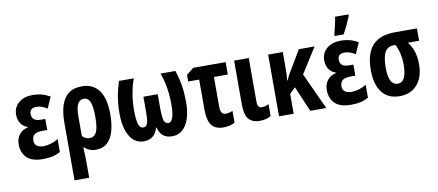

<svg xmlns="http://www.w3.org/2000/svg" viewBox="-83 -1104 3820 1676"><g transform="rotate(-10 1827.0 -265.5)"><path d="M300.8 -332V-233.9H257.8Q207 -233.9 186 -215.6Q165 -197.3 165 -164.1Q165 -132.8 185.8 -116.5Q206.5 -100.1 244.1 -100.1Q275.9 -100.1 310.5 -110.4Q345.2 -120.6 376 -140.1V-25.9Q340.8 -5.9 304.7 2Q268.6 9.8 221.2 9.8Q122.1 9.8 77.6 -35.4Q33.2 -80.6 33.2 -152.8Q33.2 -204.1 60.8 -239.7Q88.4 -275.4 137.2 -285.2V-290Q98.1 -302.7 77.1 -335Q56.2 -367.2 56.2 -412.1Q56.2 -477.5 103.5 -517.3Q150.9 -557.1 229 -557.1Q267.1 -557.1 304 -547.9Q340.8 -538.6 380.9 -516.1L336.9 -417Q288.1 -449.2 243.2 -449.2Q182.1 -449.2 182.1 -397.9Q182.1 -362.3 202.4 -347.2Q222.7 -332 266.1 -332Z M866.7 -272.9Q866.7 -191.9 849.4 -127.9Q832 -64 793 -27.1Q753.9 9.8 689 9.8Q657.7 9.8 633.1 -1Q608.4 -11.7 589.8 -28.8H584Q586.9 7.8 587.9 42Q588.9 76.2 588.9 104V240.2H459V-273.9Q459 -358.4 479 -422.1Q499 -485.8 543.9 -521.5Q588.9 -557.1 663.6 -557.1Q762.2 -557.1 814.5 -485.8Q866.7 -414.6 866.7 -272.9ZM661.6 -446.8Q625 -446.8 606.9 -412.6Q588.9 -378.4 588.9 -301.8V-129.9Q615.7 -100.1 655.8 -100.1Q695.8 -100.1 714.8 -139.6Q733.9 -179.2 733.9 -272.9Q733.9 -368.2 716.6 -407.5Q699.2 -446.8 661.6 -446.8Z M1491.7 -546.9Q1516.6 -471.7 1526.6 -406Q1536.6 -340.3 1536.6 -265.1Q1536.6 -135.3 1491.2 -62.7Q1445.8 9.8 1365.7 9.8Q1268.6 9.8 1243.7 -89.8H1239.7Q1213.4 9.8 1115.7 9.8Q1035.6 9.8 991.2 -63.7Q946.8 -137.2 946.8 -265.1Q946.8 -316.9 951.2 -361.3Q955.6 -405.8 965.6 -450.4Q975.6 -495.1 991.7 -546.9H1123Q1100.6 -484.9 1088.6 -415.8Q1076.7 -346.7 1076.7 -271Q1076.7 -188 1089.1 -148.9Q1101.6 -109.9 1130.9 -109.9Q1158.2 -109.9 1168 -139.4Q1177.7 -168.9 1177.7 -241.2V-374H1304.7V-241.2Q1305.7 -166 1315.4 -138.7Q1325.2 -111.3 1353 -109.9Q1406.7 -109.9 1406.7 -269Q1406.7 -339.4 1395.5 -410.9Q1384.3 -482.4 1359.9 -546.9Z M1937 -546.9V-437H1814V-173.8Q1814 -103 1859.9 -103Q1888.2 -103 1921.9 -117.2V-13.2Q1880.4 11.2 1819.8 11.2Q1749 11.2 1716.1 -32Q1683.1 -75.2 1683.1 -168V-437H1585.9V-496.1L1649.9 -546.9Z M2142.1 -546.9V-159.2Q2142.1 -104 2181.2 -104Q2196.8 -104 2212.4 -108.6Q2228 -113.3 2242.2 -121.1V-15.1Q2200.7 9.8 2143.1 9.8Q2075.7 9.8 2043.9 -29.1Q2012.2 -67.9 2012.2 -157.2V-546.9Z M2725.6 -546.9 2584 -323.2 2732.9 0H2590.8L2494.6 -226.1L2443.8 -175.8V0H2314V-546.9H2443.8V-429.2Q2443.8 -393.6 2442.9 -360.6Q2441.9 -327.6 2438 -295.9H2441.9Q2460.4 -337.4 2478 -365.2L2585.9 -546.9Z M3031.7 -332V-233.9H2988.8Q2938 -233.9 2917 -215.6Q2896 -197.3 2896 -164.1Q2896 -132.8 2916.7 -116.5Q2937.5 -100.1 2975.1 -100.1Q3006.8 -100.1 3041.5 -110.4Q3076.2 -120.6 3106.9 -140.1V-25.9Q3071.8 -5.9 3035.6 2Q2999.5 9.8 2952.1 9.8Q2853 9.8 2808.6 -35.4Q2764.2 -80.6 2764.2 -152.8Q2764.2 -204.1 2791.7 -239.7Q2819.3 -275.4 2868.2 -285.2V-290Q2829.1 -302.7 2808.1 -335Q2787.1 -367.2 2787.1 -412.1Q2787.1 -477.5 2834.5 -517.3Q2881.8 -557.1 2960 -557.1Q2998 -557.1 3034.9 -547.9Q3071.8 -538.6 3111.8 -516.1L3067.9 -417Q3019 -449.2 2974.1 -449.2Q2913.1 -449.2 2913.1 -397.9Q2913.1 -362.3 2933.3 -347.2Q2953.6 -332 2997.1 -332ZM2913.6 -606V-620.1Q2916.5 -630.4 2921.6 -651.1Q2926.8 -671.9 2932.1 -695.8Q2937.5 -719.7 2941.7 -740.2Q2945.8 -760.7 2946.8 -771H3065.9V-758.8Q3050.8 -723.1 3032.5 -682.9Q3014.2 -642.6 2992.7 -606Z M3596.7 -236.8Q3596.7 -122.1 3539.3 -56.2Q3481.9 9.8 3383.8 9.8Q3280.3 9.8 3226.6 -60.5Q3172.9 -130.9 3172.9 -255.9Q3172.9 -403.8 3237.8 -475.3Q3302.7 -546.9 3436.5 -546.9H3632.8V-437H3532.7Q3596.7 -361.3 3596.7 -236.8ZM3304.7 -256.8Q3304.7 -175.3 3325.4 -137.7Q3346.2 -100.1 3384.8 -100.1Q3463.9 -100.1 3463.9 -257.8Q3463.9 -305.7 3454.3 -349.6Q3444.8 -393.6 3423.8 -437H3408.7Q3354 -437 3329.3 -393.6Q3304.7 -350.1 3304.7 -256.8Z"/></g></svg>

Font: Open Sans Condensed
Style: Bold
Weight: 700
Width: 3
Designer: Monotype Design Team
Foundry: Monotype Imaging Inc.
Version: Version 3.003; ttfautohint (v1.8.4)